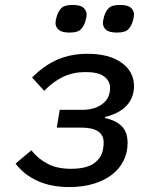

<svg xmlns="http://www.w3.org/2000/svg" viewBox="-20 -746 640 778"><path d="M261 12Q188 12 133 -12.5Q78 -37 43 -83L107 -137Q136 -101 174.5 -81.5Q213 -62 267 -62Q329 -62 360.5 -84Q392 -106 398 -144Q399 -149 399.5 -155.5Q400 -162 400 -169Q400 -229 308 -229H210L222 -301H313Q358 -301 388 -320Q418 -339 424 -370Q426 -380 426 -389Q426 -418 402 -436Q378 -454 327 -454Q277 -454 236.5 -435Q196 -416 159 -378L110 -432Q160 -482 214 -505Q268 -528 334 -528Q422 -528 472.5 -492Q523 -456 523 -397Q523 -351 493.5 -318.5Q464 -286 405 -272V-268Q450 -258 473.5 -234.5Q497 -211 497 -166Q497 -128 481 -95.5Q465 -63 434.5 -39Q404 -15 360 -1.5Q316 12 261 12ZM262 -614Q230 -614 217.5 -625.5Q205 -637 205 -653Q205 -663 210 -680Q216 -700 228.5 -713Q241 -726 274 -726Q306 -726 318.5 -714.5Q331 -703 331 -687Q331 -677 326 -660Q320 -640 307.5 -627Q295 -614 262 -614ZM454 -614Q422 -614 409.5 -625.5Q397 -637 397 -653Q397 -663 402 -680Q408 -700 420.5 -713Q433 -726 466 -726Q498 -726 510.5 -714.5Q523 -703 523 -687Q523 -677 518 -660Q512 -640 499.5 -627Q487 -614 454 -614Z"/></svg>

Font: IBM Plex Mono Text
Style: Italic
Weight: 450
Italic angle: -9°
Monospace: yes
Designer: Mike Abbink, Paul van der Laan, Pieter van Rosmalen
Foundry: Bold Monday
Version: Version 2.1